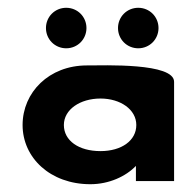

<svg xmlns="http://www.w3.org/2000/svg" viewBox="-20 -465 503 493"><path d="M144 -144C144 -184 186 -212 238 -212C289 -212 330 -184 330 -144C330 -104 292 -77 238 -77C182 -77 144 -104 144 -144ZM427 -255C427 -304 248 -297 203 -297C106 -297 38 -228 38 -144C38 -60 109 8 212 8C260 8 303 -12 329 -39V0H427ZM335 -445C306 -445 283 -422 283 -393C283 -364 306 -341 335 -341C364 -341 387 -364 387 -393C387 -422 364 -445 335 -445ZM150 -445C121 -445 98 -422 98 -393C98 -364 121 -341 150 -341C179 -341 202 -364 202 -393C202 -422 179 -445 150 -445Z"/></svg>

Font: Hussar Tani
Style: Bold
Weight: 700
Foundry: Cannot Into Space Fonts
Version: Version 0.92